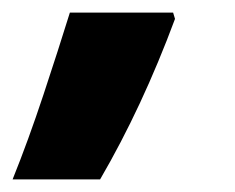

<svg xmlns="http://www.w3.org/2000/svg" viewBox="-75 -151 373 305"><path d="M84 134Q151 19 203 -121L200 -131H36Q18 -73 -6 -0.5Q-30 72 -55 134Z"/></svg>

Font: Noto Sans Display SemiCondensed Black
Style: Italic
Weight: 900
Width: 4
Designer: Monotype Design team
Foundry: Monotype Imaging Inc.
Version: 1.000